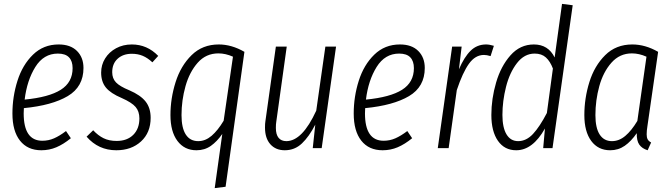

<svg xmlns="http://www.w3.org/2000/svg" viewBox="-20 -763 3459 989"><path d="M103 -206Q102 -197 102 -179Q102 -38 198 -38Q230 -38 258.5 -50.5Q287 -63 320 -88L345 -51Q307 -20 270.5 -4.5Q234 11 193 11Q122 11 83 -38.5Q44 -88 44 -178Q44 -265 70 -347Q96 -429 150 -481.5Q204 -534 282 -534Q343 -534 376.5 -500.5Q410 -467 410 -413Q410 -316 329 -268Q248 -220 103 -206ZM107 -250Q232 -262 293 -300.5Q354 -339 354 -412Q354 -448 335.5 -467.5Q317 -487 278 -487Q205 -487 162 -418Q119 -349 107 -250Z M795 -475 765 -442Q740 -465 715 -475.5Q690 -486 659 -486Q614 -486 586 -460.5Q558 -435 558 -391Q558 -359 577.5 -338.5Q597 -318 646 -298Q704 -273 730 -240Q756 -207 756 -156Q756 -80 706.5 -34.5Q657 11 579 11Q487 11 426 -59L460 -92Q485 -65 513.5 -51Q542 -37 581 -37Q635 -37 666.5 -68.5Q698 -100 698 -153Q698 -189 678.5 -212Q659 -235 607 -258Q550 -282 525.5 -312Q501 -342 501 -389Q501 -429 521.5 -462Q542 -495 578 -514.5Q614 -534 659 -534Q738 -534 795 -475Z M1125 -73Q1098 -34 1066 -11.5Q1034 11 992 11Q930 11 894 -37Q858 -85 858 -170Q858 -256 884.5 -340Q911 -424 967 -479Q1023 -534 1107 -534Q1173 -534 1239 -496L1142 199L1086 206ZM1132 -141 1180 -471Q1142 -488 1105 -488Q1041 -488 998.5 -440Q956 -392 935.5 -319Q915 -246 915 -170Q915 -104 937 -70Q959 -36 1001 -36Q1038 -36 1070 -63.5Q1102 -91 1132 -141Z M1345 -106Q1345 -127 1347 -138L1401 -523H1457L1403 -135Q1401 -124 1401 -104Q1401 -70 1415 -53Q1429 -36 1455 -36Q1537 -36 1609 -193L1656 -523H1711L1637 0H1591L1604 -121Q1572 -59 1535 -24Q1498 11 1447 11Q1400 11 1372.5 -20Q1345 -51 1345 -106Z M1861 -206Q1860 -197 1860 -179Q1860 -38 1956 -38Q1988 -38 2016.5 -50.5Q2045 -63 2078 -88L2103 -51Q2065 -20 2028.5 -4.5Q1992 11 1951 11Q1880 11 1841 -38.5Q1802 -88 1802 -178Q1802 -265 1828 -347Q1854 -429 1908 -481.5Q1962 -534 2040 -534Q2101 -534 2134.5 -500.5Q2168 -467 2168 -413Q2168 -316 2087 -268Q2006 -220 1861 -206ZM1865 -250Q1990 -262 2051 -300.5Q2112 -339 2112 -412Q2112 -448 2093.5 -467.5Q2075 -487 2036 -487Q1963 -487 1920 -418Q1877 -349 1865 -250Z M2524 -527 2507 -474Q2487 -480 2473 -480Q2428 -480 2395.5 -434.5Q2363 -389 2333 -299L2291 0H2235L2309 -523H2358L2344 -406Q2371 -469 2404 -501.5Q2437 -534 2484 -534Q2501 -534 2524 -527Z M2930 -736 2826 0H2778L2787 -101Q2724 11 2639 11Q2579 11 2545 -37.5Q2511 -86 2511 -171Q2511 -254 2535.5 -338Q2560 -422 2609.5 -478Q2659 -534 2730 -534Q2804 -534 2837 -467L2875 -743ZM2568 -171Q2568 -106 2589 -71Q2610 -36 2649 -36Q2691 -36 2725.5 -73Q2760 -110 2797 -181L2828 -410Q2814 -447 2792 -467Q2770 -487 2734 -487Q2681 -487 2643 -438Q2605 -389 2586.5 -315.5Q2568 -242 2568 -171Z M3370 -496 3315 -114Q3311 -90 3311 -71Q3311 -55 3316 -45.5Q3321 -36 3334 -29L3316 11Q3287 2 3273 -18Q3259 -38 3260 -77Q3231 -35 3198 -12Q3165 11 3123 11Q3061 11 3025.5 -37Q2990 -85 2990 -170Q2990 -257 3016 -340.5Q3042 -424 3097.5 -479Q3153 -534 3237 -534Q3304 -534 3370 -496ZM3047 -170Q3047 -104 3069 -70Q3091 -36 3132 -36Q3169 -36 3201 -63Q3233 -90 3263 -140L3310 -471Q3272 -488 3235 -488Q3172 -488 3129.5 -440Q3087 -392 3067 -319Q3047 -246 3047 -170Z"/></svg>

Font: Fira Sans Extra Condensed Light
Style: Italic
Weight: 300
Width: 3
Italic angle: -8°
Designer: Carrois Corporate & Edenspiekermann AG
Foundry: Carrois Corporate GbR & Edenspiekermann AG
Version: Version 4.203